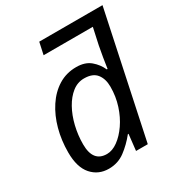

<svg xmlns="http://www.w3.org/2000/svg" viewBox="-180 -885 957 1020"><g transform="rotate(-30 298.5 -375.0)"><path d="M193 10Q129 10 88.5 -36Q48 -82 48 -173Q48 -247 66 -313.5Q84 -380 118.5 -432.5Q153 -485 201.5 -515Q250 -545 311 -545Q365 -545 397.5 -517.5Q430 -490 446 -453H451Q456 -487 461 -518Q466 -549 473 -585L495 -686H193L209 -760H597L436 0H364L375 -99H371Q335 -54 292 -22Q249 10 193 10ZM223 -63Q256 -63 290 -87.5Q324 -112 353 -154Q382 -196 399.5 -250Q417 -304 417 -364Q417 -412 393.5 -442Q370 -472 317 -472Q277 -472 244.5 -446.5Q212 -421 188 -378Q164 -335 151 -281Q138 -227 138 -171Q138 -63 223 -63Z"/></g></svg>

Font: Manna Sans
Style: Italic
Weight: 400
Italic angle: -12°
Designer: Monotype Design Team
Foundry: Monotype Imaging Inc.
Version: Version 2.001.1; ttfautohint (v1.8.2)